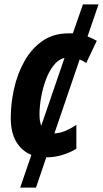

<svg xmlns="http://www.w3.org/2000/svg" viewBox="-20 -707 469 875"><path d="M72 148 123 -1Q79 -19 54 -61Q29 -103 29 -170Q29 -235 44 -302.5Q59 -370 91 -427.5Q123 -485 173 -520Q223 -555 292 -555Q302 -555 312 -555L358 -687H429L379 -541Q400 -533 421 -521L373 -420Q358 -430 343 -436L228 -99Q252 -100 276.5 -110Q301 -120 328 -138V-29Q302 -13 266.5 -1.5Q231 10 191 10L144 148ZM160 -186Q160 -154 168 -134L274 -443Q245 -436 223.5 -408Q202 -380 188 -341Q174 -302 167 -261Q160 -220 160 -186Z"/></svg>

Font: Noto Sans Condensed
Style: Bold Italic
Weight: 700
Width: 3
Italic angle: -12°
Designer: Monotype Design Team
Foundry: Monotype Imaging Inc.
Version: Version 2.013; ttfautohint (v1.8.4.7-5d5b)